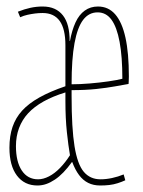

<svg xmlns="http://www.w3.org/2000/svg" viewBox="-20 -560 439 590"><path d="M95 10Q55 10 32 -20.5Q9 -51 9 -106Q9 -142 18.5 -170Q28 -198 48 -220Q68 -242 101 -260.5Q134 -279 181 -295V-421Q181 -471 163.5 -495.5Q146 -520 111 -520Q99 -520 87.5 -518.5Q76 -517 64.5 -514.5Q53 -512 42 -507L35 -524Q55 -532 73.5 -536Q92 -540 111 -540Q132 -540 147.5 -533Q163 -526 173.5 -512.5Q184 -499 189 -479.5Q194 -460 194 -434H195Q201 -467 212 -491Q223 -515 240.5 -527.5Q258 -540 281 -540Q313 -540 334 -516Q355 -492 365.5 -444.5Q376 -397 376 -325Q376 -313 375.5 -308.5Q375 -304 375 -302Q358 -299 333 -294.5Q308 -290 275.5 -286.5Q243 -283 200 -283Q200 -279 200 -274.5Q200 -270 200 -265Q200 -166 209 -110.5Q218 -55 237.5 -32Q257 -9 289 -9Q306 -9 324.5 -13Q343 -17 360 -24L365 -6Q354 -1 341.5 3Q329 7 316 8.5Q303 10 288 10Q267 10 251 2Q235 -6 223 -22Q211 -38 202 -62H201Q188 -44 175 -30.5Q162 -17 148.5 -8Q135 1 122 5.5Q109 10 95 10ZM97 -9Q113 -9 130.5 -18Q148 -27 164.5 -44Q181 -61 195 -83Q190 -112 185.5 -154Q181 -196 181 -250Q181 -257 181 -263Q181 -269 181 -276Q142 -264 113.5 -248Q85 -232 66.5 -212Q48 -192 38.5 -166.5Q29 -141 29 -111Q29 -63 47 -36Q65 -9 97 -9ZM200 -301Q225 -301 255.5 -303.5Q286 -306 313.5 -310Q341 -314 356 -318Q356 -386 347.5 -431.5Q339 -477 322.5 -499.5Q306 -522 280 -522Q253 -522 235.5 -499Q218 -476 209 -427.5Q200 -379 200 -301Z"/></svg>

Font: Georama ExtraCondensed Thin
Style: Regular
Weight: 100
Width: 2
Designer: Jean-Baptiste Levee
Foundry: Production Type
Version: Version 1.001